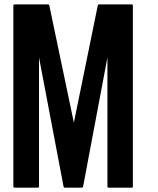

<svg xmlns="http://www.w3.org/2000/svg" viewBox="-20 -860 721 877"><path d="M586.9 -835Q586.9 -559.6 586.9 -7.8Q586.9 -5.9 585.9 -3.9Q585 -2.9 582 -2.9Q546.9 -2.9 475.6 -2.9Q472.7 -2.9 471.7 -3.9Q470.7 -5.9 470.7 -7.8Q470.7 -205.1 470.7 -597.7Q433.6 -401.4 359.4 -6.8Q359.4 -5.9 357.4 -3.9Q356.4 -2.9 354.5 -2.9Q328.1 -2.9 275.4 -2.9Q273.4 -2.9 272.5 -3.9Q270.5 -5.9 270.5 -6.8Q232.4 -204.1 158.2 -597.7Q158.2 -401.4 158.2 -7.8Q158.2 -5.9 157.2 -3.9Q155.3 -2.9 153.3 -2.9Q117.2 -2.9 45.9 -2.9Q43.9 -2.9 43 -3.9Q41 -5.9 41 -7.8Q41 -111.3 41 -318.4Q41 -490.2 41 -835Q41 -836.9 43 -838.9Q43.9 -839.8 45.9 -839.8Q97.7 -839.8 199.2 -839.8Q201.2 -839.8 203.1 -838.9Q204.1 -837.9 205.1 -835.9Q242.2 -657.2 317.4 -299.8Q353.5 -478.5 426.8 -835.9Q426.8 -837.9 428.7 -838.9Q429.7 -839.8 432.6 -839.8Q482.4 -839.8 582 -839.8Q585 -839.8 585.9 -838.9Q586.9 -836.9 586.9 -835Z"/></svg>

Font: Typeface
Style: Regular
Weight: 400
Version: Version 1.0